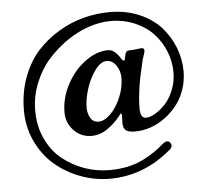

<svg xmlns="http://www.w3.org/2000/svg" viewBox="-50 -634 860 794"><g transform="rotate(-5 380.0 -237.5)"><path d="M44.9 -206.1Q44.9 -280.3 68.4 -343.3Q91.8 -406.2 130.6 -449.2Q169.4 -492.2 220.2 -522.5Q271 -552.7 325 -566.7Q378.9 -580.6 433.1 -580.6Q501 -580.6 556.2 -556.9Q611.3 -533.2 645.8 -494.4Q680.2 -455.6 698.5 -408Q716.8 -360.4 716.8 -309.6Q716.8 -269 703.6 -232.2Q690.4 -195.3 668.2 -168Q646 -140.6 617.7 -120.4Q589.4 -100.1 558.1 -89.8Q526.9 -79.6 496.6 -79.6Q468.3 -79.6 457.5 -88.4Q446.8 -97.2 446.3 -115.7Q445.8 -123 446.5 -134Q447.3 -145 447.3 -149.4Q447.3 -158.7 443.4 -158.7Q441.9 -158.7 440.7 -157.2Q439.5 -155.8 437.5 -152.6Q435.5 -149.4 434.1 -147.9Q412.1 -120.1 381.1 -98.6Q350.1 -77.1 314.5 -77.1Q271.5 -77.1 241.5 -108.2Q211.4 -139.2 211.4 -183.6Q211.4 -243.7 241.7 -300Q272 -356.4 319.1 -390.4Q366.2 -424.3 413.6 -424.3Q440.4 -424.3 464.4 -384.3Q470.2 -375.5 474.6 -375.5Q479.5 -375.5 481.9 -394Q484.9 -415 497.6 -415.5Q513.2 -416 530.5 -418.2Q547.9 -420.4 551.8 -420.4Q563 -420.4 563 -410.6Q563 -405.8 561.3 -399.9Q559.6 -394 556.2 -384Q552.7 -374 550.3 -363.3Q522 -249 522 -172.9Q522 -132.3 545.4 -132.3Q562 -132.3 583.7 -145Q605.5 -157.7 626 -179.4Q646.5 -201.2 660.6 -235.8Q674.8 -270.5 674.8 -309.1Q674.8 -354.5 658 -396.5Q641.1 -438.5 610.8 -471.2Q580.6 -503.9 534.2 -523.7Q487.8 -543.5 433.1 -543.5Q390.6 -543.5 343.5 -527.8Q296.4 -512.2 251.7 -481.4Q207 -450.7 171.1 -410.2Q135.3 -369.6 113.3 -314.9Q91.3 -260.3 91.3 -201.2Q91.3 -136.7 116 -84Q140.6 -31.2 181.6 1.7Q222.7 34.7 272.7 52.5Q322.8 70.3 376 70.3Q417.5 70.3 453.4 62.5Q489.3 54.7 517.8 40Q546.4 25.4 565.4 12.2Q584.5 -1 606 -19.5Q614.7 -27.3 623.5 -27.3Q630.9 -27.3 635.7 -21.2Q640.6 -15.1 640.6 -9.3Q640.6 2 625.5 12.7Q512.7 106 375.5 106Q312 106 252.4 83.5Q192.9 61 146.7 21.2Q100.6 -18.6 72.8 -77.9Q44.9 -137.2 44.9 -206.1ZM403.3 -380.4Q378.9 -380.4 355.2 -348.4Q331.5 -316.4 317.9 -273.4Q304.2 -230.5 304.2 -194.8Q304.2 -170.9 315.2 -152.1Q326.2 -133.3 349.1 -133.3Q372.6 -133.3 397.9 -158Q423.3 -182.6 440.9 -223.6Q458.5 -264.6 458.5 -305.7Q458.5 -335 442.4 -357.7Q426.3 -380.4 403.3 -380.4Z"/></g></svg>

Font: Cooper* Medium
Style: Italic
Weight: 500
Italic angle: -7°
Designer: Owen Earl
Foundry: indestructible type*
Version: Version 0.001